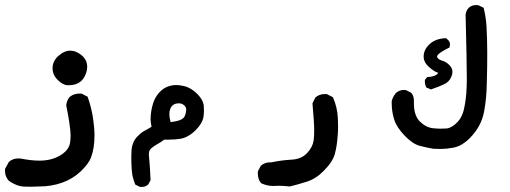

<svg xmlns="http://www.w3.org/2000/svg" viewBox="-23 -409 2043 769"><path d="M133.8 337.9Q115.2 338.9 100.1 338.9Q85 338.9 73.7 338.4Q62.5 337.9 52.7 335Q32.2 329.1 11.7 314.5Q-2.9 297.9 -2.9 276.4Q-2.9 272.5 -2.9 267.6L12.7 239.3Q28.3 225.6 49.8 225.6Q54.7 225.6 57.6 225.6Q101.6 234.4 134.8 234.4Q189.5 234.4 226.6 208Q254.9 187.5 257.8 161.1Q259.8 149.4 259.8 132.8Q259.8 116.2 254.9 83.5Q250 50.8 242.2 12.7Q244.1 -6.8 256.8 -21.5Q273.4 -34.2 294.9 -34.2Q297.9 -34.2 303.7 -34.2L328.1 -21.5Q343.8 24.4 349.6 64Q355.5 103.5 355.5 132.8Q355.5 184.6 341.8 220.7Q333 246.1 300.8 276.9Q268.6 307.6 225.6 322.8Q182.6 337.9 133.8 337.9ZM208 -182.6 212.9 -186.5Q234.4 -206.1 257.8 -206.1Q273.4 -206.1 286.1 -199.2Q299.8 -192.4 310.5 -181.6Q326.2 -165 326.2 -142.6Q326.2 -124 317.4 -105.5Q304.7 -79.1 278.3 -71.3Q265.6 -67.4 248 -67.4Q228.5 -68.4 208 -88.9Q187.5 -109.4 187.5 -135.7Q187.5 -162.1 208 -182.6Z M507.8 295.9Q502.9 269.5 502.9 219.7Q502.9 190.4 505.9 177.7Q511.7 154.3 524.4 140.6Q543 121.1 557.6 113.8Q572.3 106.4 584 98.6Q580.1 81.1 580.1 69.3Q580.1 36.1 590.8 2.9Q599.6 -23.4 618.2 -42Q636.7 -60.5 659.2 -65.4Q669.9 -68.4 682.6 -68.4Q695.3 -68.4 708 -65.4Q739.3 -60.5 767.6 -32.2Q790 -9.8 793 12.7Q793.9 22.5 793.9 34.2Q793.9 45.9 792 59.6Q787.1 85.9 760.3 112.8Q733.4 139.6 702.1 146.5Q678.7 150.4 650.4 150.4Q643.6 150.4 634.8 150.4Q619.1 162.1 604.5 169.9Q586.9 179.7 578.1 190.4Q573.2 196.3 573.2 210.9Q573.2 216.8 575.2 234.4Q577.1 252 580.1 312.5L571.3 329.1Q560.5 339.8 544.9 339.8Q538.1 339.8 536.1 338.9L518.6 330.1Q511.7 311.5 507.8 295.9ZM722.7 28.3Q722.7 18.6 711.9 10.7Q704.1 4.9 693.4 4.9Q666 4.9 658.2 29.3Q655.3 36.1 655.3 48.3Q655.3 60.5 660.2 80.1Q705.1 75.2 714.8 59.6Q718.8 53.7 720.7 44.9Q722.7 34.2 722.7 28.3Z M1091.8 335 1071.3 335.9Q1047.9 335.9 1023.4 325.2Q1014.6 314.5 1012.2 304.7Q1009.8 294.9 1009.8 289.1Q1009.8 283.2 1009.8 277.3L1021.5 254.9Q1037.1 241.2 1058.6 241.2Q1061.5 241.2 1063.5 241.2Q1105.5 232.4 1144.5 230.5Q1183.6 228.5 1206.5 204.6Q1229.5 180.7 1233.4 151.4Q1235.4 140.6 1235.4 111.8Q1235.4 83 1228.5 4.9L1240.2 -18.6Q1255.9 -32.2 1277.3 -32.2Q1280.3 -32.2 1286.1 -32.2L1310.5 -19.5Q1328.1 20.5 1330.1 63.5Q1331.1 80.1 1331.1 99.6Q1331.1 119.1 1329.1 138.7Q1326.2 177.7 1318.4 206.1Q1310.5 238.3 1273.4 275.4Q1243.2 306.6 1206.5 318.4Q1169.9 330.1 1137.7 337.9Q1111.3 335 1091.8 335Z M1634.8 -5.9V5.9Q1634.8 50.8 1656.2 75.2Q1680.7 100.6 1710 104.5Q1728.5 106.4 1742.7 106.4Q1756.8 106.4 1766.6 105.5Q1788.1 102.5 1809.6 79.6Q1831.1 56.6 1837.9 15.6Q1846.7 -28.3 1846.7 -94.2Q1846.7 -160.2 1841.8 -350.6Q1844.7 -368.2 1854.5 -377.9Q1866.2 -388.7 1883.8 -388.7Q1891.6 -388.7 1893.6 -387.7L1914.1 -377.9Q1923.8 -338.9 1925.8 -298.8Q1930.7 -210 1926.8 -78.1Q1925.8 -13.7 1916 37.1Q1905.3 97.7 1857.4 145.5Q1825.2 176.8 1792 182.6Q1765.6 187.5 1745.1 187.5Q1718.8 187.5 1710 186.5Q1683.6 181.6 1657.2 174.8Q1628.9 167 1597.2 133.8Q1565.4 100.6 1555.7 69.3Q1545.9 38.1 1545.9 4.9Q1545.9 -2.9 1545.9 -3.9Q1549.8 -20.5 1561.5 -35.2Q1575.2 -48.8 1594.7 -48.8Q1602.5 -48.8 1605.5 -46.9L1623 -38.1L1625 -36.1Q1634.8 -24.4 1634.8 -5.9ZM1684.6 -58.6Q1678.7 -70.3 1678.7 -80.1Q1678.7 -83 1678.7 -88.9L1688.5 -100.6H1692.4Q1722.7 -102.5 1732.4 -117.2Q1715.8 -122.1 1695.3 -140.6Q1673.8 -159.2 1673.8 -182.6Q1673.8 -210 1697.3 -231.9Q1720.7 -253.9 1759.8 -255.9H1763.7Q1768.6 -252 1770.5 -250Q1779.3 -242.2 1779.3 -231.4Q1779.3 -227.5 1777.3 -218.8Q1745.1 -203.1 1732.4 -191.4Q1727.5 -186.5 1727.5 -181.6Q1727.5 -178.7 1731.9 -174.3Q1736.3 -169.9 1745.1 -167Q1766.6 -161.1 1779.3 -145.5Q1789.1 -134.8 1789.1 -121.1Q1789.1 -112.3 1784.7 -101.6Q1780.3 -90.8 1772.5 -83Q1764.6 -75.2 1754.9 -71.3Q1737.3 -62.5 1703.1 -50.8Z"/></svg>

Font: JasonHandwriting2
Style: SemiBold
Weight: 600
Version: Version 1.04.7